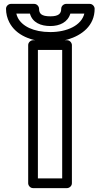

<svg xmlns="http://www.w3.org/2000/svg" viewBox="-20 -943 519 988"><path d="M300 -25H175V-686H300ZM325 25C336 25 350 15 350 0V-711C350 -722 340 -736 325 -736H150C139 -736 125 -726 125 -711V0C125 11 135 25 150 25ZM239 -809C288 -809 329 -829 342 -873H414C399 -812 325 -778 239 -778C151 -778 94 -809 72 -851C68 -858 66 -866 64 -873H134C147 -826 191 -809 239 -809ZM239 -859C193 -859 181 -873 181 -898C181 -909 171 -923 156 -923H36C25 -923 11 -913 11 -898C11 -873 17 -849 28 -828C62 -762 141 -728 239 -728C271 -728 301 -732 329 -740C400 -761 467 -810 467 -898C467 -909 457 -923 442 -923H320C309 -923 295 -913 295 -898C295 -874 283 -859 239 -859Z"/></svg>

Font: Asimov
Style: XWidOu
Weight: 500
Designer: Google
Version: Version 2.000980; 2014